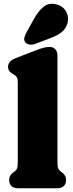

<svg xmlns="http://www.w3.org/2000/svg" viewBox="-20 -1006 392 1026"><path d="M287 -710V-142Q287 -116.5 290.8 -107Q294.5 -97.5 301 -92L308 -87Q320 -79 326.5 -68.5Q333 -58 333 -43Q333 -23 320.5 -11.5Q308 0 286 0H76Q54.5 0 41.8 -11.5Q29 -23 29 -43Q29 -58 35.5 -68.5Q42 -79 54 -87L61 -92Q68 -97.5 71.5 -107Q75 -116.5 75 -142V-563Q75 -585.5 69.5 -593.8Q64 -602 55 -607L48 -611Q37 -617.5 30 -626.2Q23 -635 23 -649Q23 -679.5 63 -695L169 -736Q194.5 -746 211 -750.5Q227.5 -755 246 -755Q265 -755 276 -742.2Q287 -729.5 287 -710ZM161 -904Q184.5 -946.5 213 -969.8Q241.5 -993 282.5 -982.5Q318 -973 333.5 -943.8Q349 -914.5 341 -884Q333 -854.5 311.8 -836Q290.5 -817.5 247.5 -801.5L168 -771.5Q154 -766 139 -767.8Q124 -769.5 115.5 -779.5Q107 -791 110 -804Q113 -817 120.5 -831Z"/></svg>

Font: Fraunces 9pt S100 Black
Style: Regular
Weight: 900
Version: Version 1.000; ttfautohint (v1.8.3)